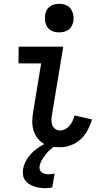

<svg xmlns="http://www.w3.org/2000/svg" viewBox="-20 -765 540 1008"><path d="M294 8Q270 8 247.5 3.5Q225 -1 206 -13Q187 -25 174 -43.5Q161 -62 155 -84Q149 -106 149.5 -129.5Q150 -153 154 -177L196 -432H77L78 -520H312L253 -163Q250 -149 250 -135Q250 -121 254.5 -108.5Q259 -96 270 -88Q281 -80 295 -80Q309 -80 322.5 -87Q336 -94 345.5 -105.5Q355 -117 361.5 -131Q368 -145 371 -159L463 -138Q455 -110 440.5 -82.5Q426 -55 403.5 -34Q381 -13 352 -2.5Q323 8 294 8ZM217 223Q201 223 186.5 220.5Q172 218 157.5 213Q143 208 131 200Q119 192 111 180.5Q103 169 101 153.5Q99 138 101 123Q106 94 124 67Q142 40 167 20.5Q192 1 220.5 -12.5Q249 -26 278 -32L273 0Q257 8 243.5 20Q230 32 219.5 46Q209 60 200 75Q191 90 188 107Q186 117 189 126Q192 135 200 140.5Q208 146 217.5 148Q227 150 237 150Q244 150 251.5 149Q259 148 267 146L254 219Q245 221 235.5 222Q226 223 217 223ZM290 -595Q272 -595 255.5 -601.5Q239 -608 229.5 -621.5Q220 -635 217 -652.5Q214 -670 217 -688Q219 -701 225.5 -712.5Q232 -724 242.5 -731.5Q253 -739 265.5 -742Q278 -745 291 -745Q309 -745 325.5 -738.5Q342 -732 351.5 -718.5Q361 -705 364.5 -687.5Q368 -670 365 -652Q362 -639 356 -627.5Q350 -616 339 -608.5Q328 -601 315.5 -598Q303 -595 290 -595Z"/></svg>

Font: Iosevka Curly Semibold
Style: Italic
Weight: 600
Italic angle: -9°
Monospace: yes
Designer: Belleve Invis
Foundry: Belleve Invis
Version: Version 22.1.2; ttfautohint (v1.8.4)